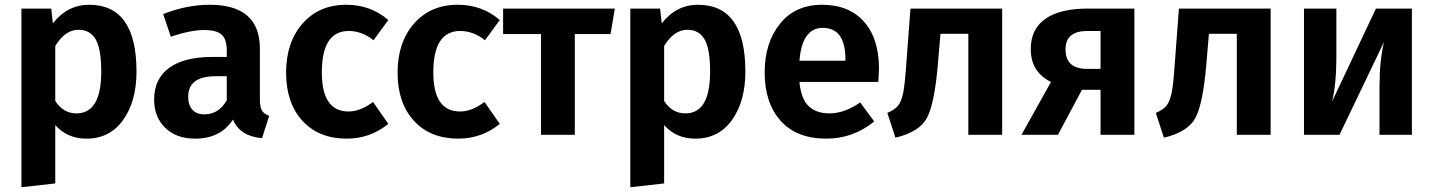

<svg xmlns="http://www.w3.org/2000/svg" viewBox="-20 -566 6017 806"><path d="M301 -90Q405 -90 405 -265Q405 -361 381.5 -401Q358 -441 310 -441Q253 -441 212 -373V-142Q246 -90 301 -90ZM354 -546Q553 -546 553 -266Q553 -141 497 -62.5Q441 16 343 16Q262 16 212 -41V204L70 220V-530H195L202 -468Q263 -546 354 -546Z M838 -86Q898 -86 932 -145V-246H885Q770 -246 770 -160Q770 -125 787.5 -105.5Q805 -86 838 -86ZM1071 -361V-147Q1071 -116 1080 -101.5Q1089 -87 1110 -80L1080 14Q987 6 958 -64Q906 16 799 16Q720 16 673.5 -29.5Q627 -75 627 -148Q627 -235 690 -281Q753 -327 871 -327H932V-353Q932 -402 910 -421Q888 -440 837 -440Q781 -440 697 -412L665 -507Q764 -546 861 -546Q1071 -546 1071 -361Z M1434 -546Q1536 -546 1610 -482L1548 -397Q1499 -436 1444 -436Q1331 -436 1331 -262Q1331 -98 1443 -98Q1493 -98 1546 -138L1610 -46Q1534 16 1436 16Q1318 16 1249.5 -59Q1181 -134 1181 -261Q1181 -388 1250 -467Q1319 -546 1434 -546Z M1902 -546Q2004 -546 2078 -482L2016 -397Q1967 -436 1912 -436Q1799 -436 1799 -262Q1799 -98 1911 -98Q1961 -98 2014 -138L2078 -46Q2002 16 1904 16Q1786 16 1717.5 -59Q1649 -134 1649 -261Q1649 -388 1718 -467Q1787 -546 1902 -546Z M2543 -423H2393V0H2251V-423H2092V-530H2561Z M2857 -90Q2961 -90 2961 -265Q2961 -361 2937.5 -401Q2914 -441 2866 -441Q2809 -441 2768 -373V-142Q2802 -90 2857 -90ZM2910 -546Q3109 -546 3109 -266Q3109 -141 3053 -62.5Q2997 16 2899 16Q2818 16 2768 -41V204L2626 220V-530H2751L2758 -468Q2819 -546 2910 -546Z M3529 -311V-317Q3529 -449 3434 -449Q3347 -449 3336 -311ZM3670 -277Q3670 -267 3667 -222H3336Q3343 -150 3375 -120Q3407 -90 3462 -90Q3525 -90 3591 -136L3650 -56Q3561 16 3449 16Q3324 16 3257 -59Q3190 -134 3190 -262Q3190 -386 3254 -466Q3318 -546 3431 -546Q3544 -546 3607 -475Q3670 -404 3670 -277Z M4187 -530V0H4045V-424H3928L3917 -295Q3903 -131 3871.5 -71.5Q3840 -12 3739 12L3705 -92Q3738 -106 3751.5 -124.5Q3765 -143 3772 -179Q3779 -215 3785 -304L3802 -530Z M4600 -277V-436H4545Q4453 -436 4453 -359Q4453 -277 4542 -277ZM4742 -530V0H4600V-189H4522L4421 0H4268L4392 -222Q4307 -264 4307 -360Q4307 -444 4368.5 -487Q4430 -530 4546 -530Z M5314 -530V0H5172V-424H5055L5044 -295Q5030 -131 4998.5 -71.5Q4967 -12 4866 12L4832 -92Q4865 -106 4878.5 -124.5Q4892 -143 4899 -179Q4906 -215 4912 -304L4929 -530Z M5907 0H5771V-201Q5771 -312 5790 -390L5603 0H5454V-530H5590V-327Q5590 -214 5572 -140L5756 -530H5907Z"/></svg>

Font: FiraSans
Style: Regular
Weight: 600
Designer: Carrois Corporate & Edenspiekermann AG
Foundry: Carrois Corporate GbR & Edenspiekermann AG
Version: Version 3.106;PS 003.106;hotconv 1.0.70;makeotf.lib2.5.58329